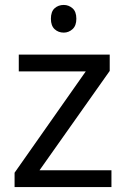

<svg xmlns="http://www.w3.org/2000/svg" viewBox="-20 -757 510 777"><path d="M431 0H39V-58L327 -468H56V-536H424V-470L140 -68H431ZM238 -737Q258 -737 273.5 -723.5Q289 -710 289 -681Q289 -653 273.5 -639Q258 -625 238 -625Q216 -625 201 -639Q186 -653 186 -681Q186 -710 201 -723.5Q216 -737 238 -737Z"/></svg>

Font: Noto IKEA Arabic
Style: Regular
Weight: 400
Designer: Monotype Design Team
Foundry: Monotype Imaging Inc.
Version: Version 1.200